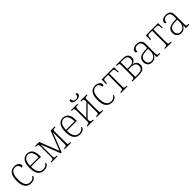

<svg xmlns="http://www.w3.org/2000/svg" viewBox="510 -2576 4435 4435"><g transform="rotate(-45 2727.5 -358.5)"><path d="M247 10Q151 10 98 -57.5Q45 -125 45 -268Q45 -375 72.5 -435.5Q100 -496 144 -521Q188 -546 239 -546Q305 -546 347.5 -514.5Q390 -483 390 -440Q390 -402 345 -401Q345 -429 334.5 -455.5Q324 -482 301 -499Q278 -516 239 -516Q196 -516 162.5 -493Q129 -470 109.5 -415.5Q90 -361 90 -268Q90 -22 254 -22Q298 -22 330.5 -43Q363 -64 377 -98Q391 -92 391 -77Q391 -59 374.5 -39Q358 -19 326 -4.5Q294 10 247 10Z M669 10Q571 10 518.5 -59.5Q466 -129 466 -268Q466 -372 492 -432.5Q518 -493 561 -519.5Q604 -546 654 -546Q707 -546 748.5 -521Q790 -496 813 -439Q836 -382 836 -286V-265H511Q511 -146 552 -84Q593 -22 676 -22Q720 -22 754 -43.5Q788 -65 802 -98Q816 -93 816 -78Q816 -60 799 -39.5Q782 -19 749.5 -4.5Q717 10 669 10ZM792 -295Q789 -414 752.5 -465Q716 -516 654 -516Q595 -516 554.5 -465.5Q514 -415 511 -295Z M913 0V-25H928Q957 -25 972 -29.5Q987 -34 992.5 -50.5Q998 -67 998 -101V-435Q998 -469 992.5 -485.5Q987 -502 972 -506.5Q957 -511 929 -511H913V-536H1050L1236 -59L1422 -536H1556V-511H1539Q1512 -511 1497.5 -506.5Q1483 -502 1477.5 -485.5Q1472 -469 1472 -435V-101Q1472 -67 1477.5 -50.5Q1483 -34 1497.5 -29.5Q1512 -25 1540 -25H1556V0H1350V-25H1364Q1392 -25 1406.5 -29.5Q1421 -34 1426 -50Q1431 -66 1431 -101V-471H1430L1246 0H1215L1031 -471H1029V-101Q1029 -66 1034 -50Q1039 -34 1053.5 -29.5Q1068 -25 1096 -25H1112V0Z M1842 10Q1744 10 1691.5 -59.5Q1639 -129 1639 -268Q1639 -372 1665 -432.5Q1691 -493 1734 -519.5Q1777 -546 1827 -546Q1880 -546 1921.5 -521Q1963 -496 1986 -439Q2009 -382 2009 -286V-265H1684Q1684 -146 1725 -84Q1766 -22 1849 -22Q1893 -22 1927 -43.5Q1961 -65 1975 -98Q1989 -93 1989 -78Q1989 -60 1972 -39.5Q1955 -19 1922.5 -4.5Q1890 10 1842 10ZM1965 -295Q1962 -414 1925.5 -465Q1889 -516 1827 -516Q1768 -516 1727.5 -465.5Q1687 -415 1684 -295Z M2086 0V-25H2102Q2130 -25 2144.5 -29.5Q2159 -34 2164.5 -50.5Q2170 -67 2170 -101V-435Q2170 -469 2164.5 -485.5Q2159 -502 2144.5 -506.5Q2130 -511 2102 -511H2086V-536H2293V-511H2275Q2249 -511 2235 -506.5Q2221 -502 2216 -486Q2211 -470 2211 -435V-158L2477 -423V-435Q2477 -470 2472 -486Q2467 -502 2453 -506.5Q2439 -511 2412 -511H2395V-536H2602V-511H2585Q2558 -511 2543.5 -506.5Q2529 -502 2523.5 -485.5Q2518 -469 2518 -435V-101Q2518 -67 2523.5 -50.5Q2529 -34 2543.5 -29.5Q2558 -25 2585 -25H2602V0H2395V-25H2412Q2439 -25 2453 -29.5Q2467 -34 2472 -50Q2477 -66 2477 -101V-382L2211 -117V-101Q2211 -66 2216 -50Q2221 -34 2234.5 -29.5Q2248 -25 2275 -25H2293V0ZM2344 -606Q2287 -606 2251.5 -630Q2216 -654 2216 -689Q2216 -727 2261 -727Q2261 -632 2344 -632Q2390 -632 2409 -655Q2428 -678 2428 -727Q2473 -727 2473 -689Q2473 -655 2437.5 -630.5Q2402 -606 2344 -606Z M2887 10Q2791 10 2738 -57.5Q2685 -125 2685 -268Q2685 -375 2712.5 -435.5Q2740 -496 2784 -521Q2828 -546 2879 -546Q2945 -546 2987.5 -514.5Q3030 -483 3030 -440Q3030 -402 2985 -401Q2985 -429 2974.5 -455.5Q2964 -482 2941 -499Q2918 -516 2879 -516Q2836 -516 2802.5 -493Q2769 -470 2749.5 -415.5Q2730 -361 2730 -268Q2730 -22 2894 -22Q2938 -22 2970.5 -43Q3003 -64 3017 -98Q3031 -92 3031 -77Q3031 -59 3014.5 -39Q2998 -19 2966 -4.5Q2934 10 2887 10Z M3184 0V-25H3202Q3230 -25 3244.5 -29.5Q3259 -34 3264.5 -50Q3270 -66 3270 -101V-506H3174Q3142 -506 3131 -494.5Q3120 -483 3116 -442L3112 -386H3086L3091 -536H3490L3495 -386H3470L3465 -442Q3462 -483 3451 -494.5Q3440 -506 3408 -506H3311V-101Q3311 -66 3316.5 -50Q3322 -34 3336.5 -29.5Q3351 -25 3380 -25H3398V0Z M3558 0V-25H3573Q3602 -25 3616.5 -29.5Q3631 -34 3636.5 -50Q3642 -66 3642 -101V-435Q3642 -470 3636.5 -486Q3631 -502 3616.5 -506.5Q3602 -511 3574 -511H3558V-536H3778Q3866 -536 3905.5 -500Q3945 -464 3945 -402Q3945 -363 3929 -338Q3913 -313 3889.5 -299Q3866 -285 3842 -281V-279Q3873 -275 3901.5 -260.5Q3930 -246 3948.5 -218Q3967 -190 3967 -147Q3967 -78 3921 -39Q3875 0 3786 0ZM3683 -291H3774Q3832 -291 3866.5 -319Q3901 -347 3901 -401Q3901 -452 3872 -479Q3843 -506 3774 -506H3683ZM3683 -30H3779Q3854 -30 3888.5 -60Q3923 -90 3923 -147Q3923 -261 3778 -261H3683Z M4195 10Q4157 10 4124.5 -5.5Q4092 -21 4071.5 -54.5Q4051 -88 4051 -141Q4051 -223 4108.5 -262Q4166 -301 4275 -306L4348 -309V-396Q4348 -445 4322.5 -480.5Q4297 -516 4235 -516Q4180 -516 4153 -486.5Q4126 -457 4126 -406Q4083 -406 4083 -444Q4083 -485 4125 -515.5Q4167 -546 4236 -546Q4311 -546 4350.5 -508.5Q4390 -471 4390 -400V-101Q4390 -67 4394 -51Q4398 -35 4411 -30Q4424 -25 4450 -25H4465V0H4354L4351 -92H4348Q4338 -69 4319.5 -45.5Q4301 -22 4270.5 -6Q4240 10 4195 10ZM4202 -22Q4248 -22 4280.5 -46.5Q4313 -71 4331 -107.5Q4349 -144 4349 -181V-279L4276 -276Q4178 -273 4136.5 -238Q4095 -203 4095 -141Q4095 -88 4123 -55Q4151 -22 4202 -22Z M4625 0V-25H4643Q4671 -25 4685.5 -29.5Q4700 -34 4705.5 -50Q4711 -66 4711 -101V-506H4615Q4583 -506 4572 -494.5Q4561 -483 4557 -442L4553 -386H4527L4532 -536H4931L4936 -386H4911L4906 -442Q4903 -483 4892 -494.5Q4881 -506 4849 -506H4752V-101Q4752 -66 4757.5 -50Q4763 -34 4777.5 -29.5Q4792 -25 4821 -25H4839V0Z M5148 10Q5110 10 5077.5 -5.5Q5045 -21 5024.5 -54.5Q5004 -88 5004 -141Q5004 -223 5061.5 -262Q5119 -301 5228 -306L5301 -309V-396Q5301 -445 5275.5 -480.5Q5250 -516 5188 -516Q5133 -516 5106 -486.5Q5079 -457 5079 -406Q5036 -406 5036 -444Q5036 -485 5078 -515.5Q5120 -546 5189 -546Q5264 -546 5303.5 -508.5Q5343 -471 5343 -400V-101Q5343 -67 5347 -51Q5351 -35 5364 -30Q5377 -25 5403 -25H5418V0H5307L5304 -92H5301Q5291 -69 5272.5 -45.5Q5254 -22 5223.5 -6Q5193 10 5148 10ZM5155 -22Q5201 -22 5233.5 -46.5Q5266 -71 5284 -107.5Q5302 -144 5302 -181V-279L5229 -276Q5131 -273 5089.5 -238Q5048 -203 5048 -141Q5048 -88 5076 -55Q5104 -22 5155 -22Z"/></g></svg>

Font: Noto Serif SemiCondensed ExtraLight
Style: Regular
Weight: 200
Width: 4
Designer: Monotype Design Team
Foundry: Monotype Imaging Inc.
Version: Version 2.014